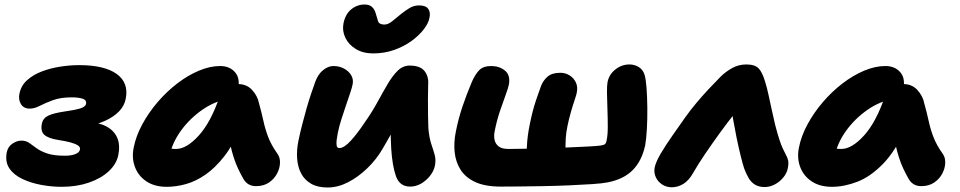

<svg xmlns="http://www.w3.org/2000/svg" viewBox="-20 -819 4260 852"><path d="M253 10Q209 10 163 1.5Q117 -7 79 -25Q41 -43 21.5 -72Q2 -101 10 -143Q15 -168 35 -181.5Q55 -195 75 -195Q95 -195 109.5 -185Q124 -175 142 -161.5Q160 -148 189.5 -138Q219 -128 268 -128Q297 -128 315 -135.5Q333 -143 335 -156Q337 -166 326 -173.5Q315 -181 293 -187Q271 -193 238 -198Q194 -205 176.5 -221Q159 -237 166 -271Q171 -295 194.5 -306Q218 -317 265 -324Q314 -331 336.5 -338Q359 -345 362 -358Q365 -375 346.5 -381Q328 -387 298 -387Q249 -387 215 -374.5Q181 -362 157 -349.5Q133 -337 112 -337Q85 -337 73 -357Q61 -377 66 -402Q73 -439 100.5 -463.5Q128 -488 167 -502.5Q206 -517 249 -523.5Q292 -530 331 -530Q443 -530 497.5 -491Q552 -452 538 -381Q532 -349 508 -324.5Q484 -300 447.5 -283.5Q411 -267 366 -257V-278Q418 -276 452 -258Q486 -240 500 -208Q514 -176 505 -131Q497 -91 462.5 -59Q428 -27 374 -8.5Q320 10 253 10Z M720 10Q666 10 630 -14Q594 -38 579 -77.5Q564 -117 573 -163Q583 -215 611.5 -267.5Q640 -320 680 -366.5Q720 -413 767 -449Q814 -485 863 -505.5Q912 -526 957 -526Q999 -526 1023 -498.5Q1047 -471 1036 -420Q1033 -403 1021.5 -393.5Q1010 -384 996 -381Q932 -370 876.5 -331Q821 -292 782.5 -238.5Q744 -185 732 -127Q730 -113 729.5 -101.5Q729 -90 731 -73L679 -187Q701 -170 719 -164Q737 -158 761 -158Q808 -158 862 -217.5Q916 -277 955 -392Q964 -418 988 -432Q1012 -446 1036 -446Q1075 -446 1099 -419.5Q1123 -393 1129 -362Q1141 -319 1149 -282Q1157 -245 1170.5 -210Q1184 -175 1211 -137Q1223 -121 1222.5 -97Q1222 -73 1209.5 -49Q1197 -25 1173.5 -9Q1150 7 1116 7Q1097 7 1083.5 -1Q1070 -9 1062 -22Q1048 -46 1037 -69.5Q1026 -93 1017.5 -119Q1009 -145 1002 -177Q995 -209 988 -249L1049 -255Q1015 -176 974.5 -124.5Q934 -73 891 -43.5Q848 -14 804.5 -2Q761 10 720 10Z M1636 -582Q1591 -582 1559 -601.5Q1527 -621 1512.5 -651.5Q1498 -682 1504 -714Q1512 -756 1538.5 -777.5Q1565 -799 1598 -799Q1619 -799 1631 -788Q1643 -777 1648 -757Q1653 -741 1657.5 -725.5Q1662 -710 1686 -710Q1703 -710 1722.5 -726.5Q1742 -743 1761 -758Q1780 -773 1798.5 -784Q1817 -795 1840 -795Q1869 -795 1880 -780Q1891 -765 1886 -741Q1882 -717 1861 -689.5Q1840 -662 1806.5 -637.5Q1773 -613 1729.5 -597.5Q1686 -582 1636 -582ZM1434 13Q1389 13 1360 -4Q1331 -21 1316 -50Q1301 -79 1298.5 -116Q1296 -153 1304 -193Q1311 -227 1320.5 -264.5Q1330 -302 1340.5 -338.5Q1351 -375 1361.5 -406Q1372 -437 1379 -456Q1392 -491 1414.5 -508.5Q1437 -526 1459 -526Q1486 -526 1507 -514.5Q1528 -503 1538.5 -485Q1549 -467 1545 -446Q1542 -430 1533.5 -405Q1525 -380 1515 -350.5Q1505 -321 1495 -290Q1485 -259 1479 -229Q1476 -214 1474 -198.5Q1472 -183 1474 -172.5Q1476 -162 1486 -162Q1507 -162 1537 -195Q1567 -228 1598 -275Q1630 -320 1654.5 -365Q1679 -410 1700.5 -446.5Q1722 -483 1745 -505.5Q1768 -528 1798 -528Q1845 -528 1864 -503.5Q1883 -479 1880 -443Q1879 -417 1879 -378Q1879 -339 1879.5 -302.5Q1880 -266 1881 -248Q1885 -206 1894 -179.5Q1903 -153 1909 -131.5Q1915 -110 1910 -84Q1905 -60 1888.5 -39Q1872 -18 1849 -4.5Q1826 9 1800 9Q1754 9 1737.5 -36Q1721 -81 1716 -160Q1714 -198 1713.5 -235Q1713 -272 1714 -307Q1715 -342 1716 -373L1779 -341Q1769 -321 1745.5 -278Q1722 -235 1678 -159Q1650 -111 1609.5 -72Q1569 -33 1524 -10Q1479 13 1434 13Z M2202 9Q2133 9 2089.5 -11Q2046 -31 2024 -65.5Q2002 -100 1997.5 -144Q1993 -188 2003 -236Q2014 -292 2032 -345.5Q2050 -399 2074 -456Q2089 -490 2107 -508Q2125 -526 2160 -526Q2196 -526 2221 -505.5Q2246 -485 2238 -443Q2235 -428 2223.5 -397Q2212 -366 2198 -324.5Q2184 -283 2175 -236Q2171 -217 2174.5 -199Q2178 -181 2192.5 -169.5Q2207 -158 2237 -158Q2265 -158 2310 -159Q2355 -160 2406.5 -161.5Q2458 -163 2507 -165Q2556 -167 2592.5 -169Q2629 -171 2644 -173Q2659 -175 2664.5 -179.5Q2670 -184 2672 -197Q2677 -220 2677 -257Q2677 -294 2675.5 -333.5Q2674 -373 2673.5 -406Q2673 -439 2676 -455Q2683 -489 2711 -511Q2739 -533 2773 -533Q2796 -533 2814.5 -521.5Q2833 -510 2840 -488Q2846 -469 2849 -429Q2852 -389 2852.5 -340Q2853 -291 2850.5 -246.5Q2848 -202 2843 -174Q2828 -105 2788 -64.5Q2748 -24 2678 -10Q2654 -5 2608 -2Q2562 1 2505 3.5Q2448 6 2390 7Q2332 8 2282 8.5Q2232 9 2202 9ZM2392 -54Q2363 -54 2342.5 -71.5Q2322 -89 2319 -117Q2317 -142 2318 -167.5Q2319 -193 2322.5 -218.5Q2326 -244 2331 -268Q2343 -328 2358.5 -374Q2374 -420 2381 -438Q2391 -463 2410.5 -479.5Q2430 -496 2467 -496Q2489 -496 2507.5 -484.5Q2526 -473 2535.5 -453Q2545 -433 2539 -406Q2538 -399 2530 -375.5Q2522 -352 2513 -320.5Q2504 -289 2498 -259Q2492 -231 2490.5 -205.5Q2489 -180 2489 -161.5Q2489 -143 2488 -136Q2484 -115 2469.5 -96Q2455 -77 2434.5 -65.5Q2414 -54 2392 -54Z M2961 12Q2937 12 2918 -0.5Q2899 -13 2890 -33Q2881 -53 2885 -75Q2890 -100 2912 -137.5Q2934 -175 2964 -217.5Q2994 -260 3022 -300Q3044 -331 3070.5 -362.5Q3097 -394 3124.5 -423.5Q3152 -453 3177 -478Q3200 -501 3229 -517Q3258 -533 3292 -533Q3330 -533 3346.5 -515.5Q3363 -498 3375 -457Q3383 -432 3390 -399.5Q3397 -367 3404.5 -332.5Q3412 -298 3420 -264Q3431 -222 3439 -198Q3447 -174 3453.5 -160.5Q3460 -147 3466 -135Q3475 -119 3477.5 -106.5Q3480 -94 3476 -73Q3472 -51 3456 -31.5Q3440 -12 3418 -0.5Q3396 11 3373 11Q3348 11 3330.5 0.5Q3313 -10 3302 -29Q3291 -48 3282 -72Q3275 -94 3266 -130.5Q3257 -167 3248.5 -208.5Q3240 -250 3233.5 -288Q3227 -326 3225 -351L3282 -360Q3266 -347 3237.5 -312Q3209 -277 3175 -230Q3141 -183 3109 -136Q3077 -89 3056 -52Q3037 -18 3012.5 -3Q2988 12 2961 12Z M3672 10Q3618 10 3582 -14Q3546 -38 3531 -77.5Q3516 -117 3525 -163Q3535 -215 3563.5 -267.5Q3592 -320 3632 -366.5Q3672 -413 3719 -449Q3766 -485 3815 -505.5Q3864 -526 3909 -526Q3951 -526 3975 -498.5Q3999 -471 3988 -420Q3985 -403 3973.5 -393.5Q3962 -384 3948 -381Q3884 -370 3828.5 -331Q3773 -292 3734.5 -238.5Q3696 -185 3684 -127Q3682 -113 3681.5 -101.5Q3681 -90 3683 -73L3631 -187Q3653 -170 3671 -164Q3689 -158 3713 -158Q3760 -158 3814 -217.5Q3868 -277 3907 -392Q3916 -418 3940 -432Q3964 -446 3988 -446Q4027 -446 4051 -419.5Q4075 -393 4081 -362Q4093 -319 4101 -282Q4109 -245 4122.5 -210Q4136 -175 4163 -137Q4175 -121 4174.5 -97Q4174 -73 4161.5 -49Q4149 -25 4125.5 -9Q4102 7 4068 7Q4049 7 4035.5 -1Q4022 -9 4014 -22Q4000 -46 3989 -69.5Q3978 -93 3969.5 -119Q3961 -145 3954 -177Q3947 -209 3940 -249L4001 -255Q3955 -150 3899 -92.5Q3843 -35 3784.5 -12.5Q3726 10 3672 10Z"/></svg>

Font: Shantell Sans ExtraBold
Style: Italic
Weight: 800
Italic angle: -11°
Designer: Stephen Nixon, Anya Danilova, Shantell Martin
Foundry: Arrow Type
Version: Version 1.011;[c5ecc13dd]